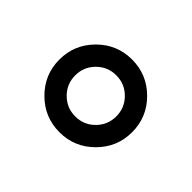

<svg xmlns="http://www.w3.org/2000/svg" viewBox="-77 -874 610 610"><g transform="rotate(-45 227.5 -569.5)"><path d="M111.9 -454.2Q159.8 -406.2 227.3 -406.2Q294.7 -406.2 342.7 -454.2Q390.6 -502.1 390.6 -569.6Q390.6 -637.1 342.7 -685Q294.7 -733 227.3 -733Q159.8 -733 111.9 -685Q63.9 -637.1 63.9 -569.6Q63.9 -502.1 111.9 -454.2ZM292.6 -504.3Q265.6 -477.3 227.3 -477.3Q188.9 -477.3 161.9 -504.3Q134.9 -531.2 134.9 -569.6Q134.9 -608 161.9 -634.9Q188.9 -661.9 227.3 -661.9Q265.6 -661.9 292.6 -634.9Q319.6 -608 319.6 -569.6Q319.6 -531.2 292.6 -504.3Z"/></g></svg>

Font: Inter-Regular
Style: Regular
Weight: 500
Designer: Rasmus Andersson
Foundry: rsms
Version: ""